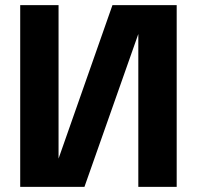

<svg xmlns="http://www.w3.org/2000/svg" viewBox="-20 -725 764 745"><path d="M58.4 0V-705H207.2V-109.6L416.3 -705H665.6V0H516.7V-593.2L307.7 0Z"/></svg>

Font: TikTok Sans Light
Style: Regular
Weight: 300
Version: Version 4.000